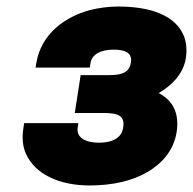

<svg xmlns="http://www.w3.org/2000/svg" viewBox="-20 -558 591 588"><path d="M52 -168C47 -137 49 -111 59 -88C87 -25 160 10 255 10C324 10 386 -4 433 -32C475 -57 512 -96 521 -154C530 -213 508 -251 466 -273C504 -295 541 -330 549 -379C553 -405 551 -428 543 -448C517 -512 439 -538 342 -538C312 -538 283 -534 255 -527C181 -507 106 -456 91 -364L89 -351H255L257 -364C261 -392 289 -406 328 -406C367 -406 385 -394 381 -367C377 -339 358 -328 316 -328H227L209 -212H298C346 -212 363 -201 357 -166C352 -136 325 -121 283 -121C241 -121 213 -137 218 -168L220 -181H54Z"/></svg>

Font: Asimov Pro
Style: UltObl
Weight: 900
Designer: Google
Version: Version 2.000980; 2014